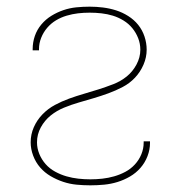

<svg xmlns="http://www.w3.org/2000/svg" viewBox="-20 -548 540 576"><path d="M251 8Q230 8 209.5 6Q189 4 169.5 -2.5Q150 -9 132 -19.5Q114 -30 100.5 -45.5Q87 -61 79.5 -81Q72 -101 72 -121Q72 -145 81.5 -166.5Q91 -188 107.5 -205Q124 -222 144.5 -233Q165 -244 187 -252Q209 -260 231.5 -266.5Q254 -273 276 -280Q298 -287 320 -295.5Q342 -304 360 -318.5Q378 -333 389.5 -354.5Q401 -376 401 -399Q401 -417 394.5 -433.5Q388 -450 377 -463.5Q366 -477 350.5 -486.5Q335 -496 318.5 -501Q302 -506 284.5 -508Q267 -510 249 -510Q231 -510 214 -508Q197 -506 180 -501Q163 -496 148 -487Q133 -478 121.5 -464.5Q110 -451 103.5 -434.5Q97 -418 97 -401Q97 -400 97 -399Q97 -398 97 -397H78Q78 -398 78 -399Q78 -400 78 -401Q78 -421 84.5 -440Q91 -459 104 -474.5Q117 -490 134 -500.5Q151 -511 170 -517.5Q189 -524 209 -526Q229 -528 249 -528Q269 -528 289 -525.5Q309 -523 328 -517Q347 -511 364.5 -500Q382 -489 394.5 -473.5Q407 -458 413.5 -438.5Q420 -419 420 -399Q420 -376 410.5 -354Q401 -332 385 -315Q369 -298 348 -287Q327 -276 305 -268Q283 -260 261 -253.5Q239 -247 216.5 -240.5Q194 -234 172 -225Q150 -216 132 -201.5Q114 -187 102.5 -166Q91 -145 91 -121Q91 -103 98 -86Q105 -69 117 -55.5Q129 -42 145.5 -33Q162 -24 179.5 -19Q197 -14 215 -12Q233 -10 251 -10Q269 -10 287 -12Q305 -14 322.5 -19Q340 -24 356 -32.5Q372 -41 384.5 -54.5Q397 -68 404 -85Q411 -102 411 -120Q411 -121 411 -122Q411 -123 411 -124H430Q430 -123 430 -122Q430 -121 430 -119Q430 -99 422.5 -79.5Q415 -60 401.5 -44.5Q388 -29 370 -18.5Q352 -8 332.5 -2Q313 4 292.5 6Q272 8 251 8Z"/></svg>

Font: Zed Mono Thin
Style: Regular
Weight: 100
Monospace: yes
Designer: Belleve Invis
Foundry: Belleve Invis
Version: Version 1.0.0; ttfautohint (v1.8.4)